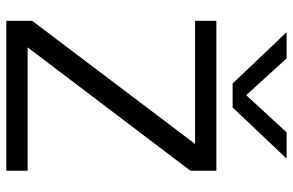

<svg xmlns="http://www.w3.org/2000/svg" viewBox="-176 -730 907 594"><g transform="rotate(90 277.0 -433.5)"><path d="M313 -700.2H238.8L80.1 -867.2H161.1L274.9 -742.2L390.1 -867.2H471.2ZM44.9 -649.9H508.8V-569.8L127 -65.9H508.8V0H44.9V-80.1L425.8 -584H44.9Z"/></g></svg>

Font: Overused Grotesk
Style: Regular
Weight: 400
Version: Version 0.002